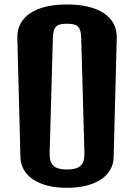

<svg xmlns="http://www.w3.org/2000/svg" viewBox="-20 -851 612 876"><path d="M59.1 -678.2Q58.1 -714.8 73.5 -743.2Q88.9 -771.5 118.2 -791Q147.5 -810.5 189.9 -820.6Q232.4 -830.6 285.6 -830.6Q338.9 -830.6 381.3 -820.6Q423.8 -810.5 453.4 -791Q482.9 -771.5 498.3 -743.2Q513.7 -714.8 512.7 -678.2L498.5 -133.3Q497.6 -101.6 482.7 -75.9Q467.8 -50.3 440.2 -32Q412.6 -13.7 373.5 -3.9Q334.5 5.9 285.6 5.9Q236.3 5.9 197.5 -3.9Q158.7 -13.7 131.3 -32Q104 -50.3 89.1 -75.9Q74.2 -101.6 73.2 -133.3ZM206.5 -152.3Q205.6 -111.3 224.1 -94.5Q242.7 -77.6 285.6 -77.6Q328.6 -77.6 347.4 -94.5Q366.2 -111.3 365.2 -152.3L350.6 -678.2Q350.1 -699.2 345.7 -712.2Q341.3 -725.1 333.3 -731.7Q325.2 -738.3 313.2 -740.5Q301.3 -742.7 285.6 -742.7Q270 -742.7 258.1 -740.5Q246.1 -738.3 238 -731.7Q230 -725.1 225.8 -712.2Q221.7 -699.2 221.2 -678.2Z"/></svg>

Font: Denk One
Style: Regular
Weight: 400
Designer: Irina Smirnova
Foundry: Irina Smirnova
Version: Version 1.002